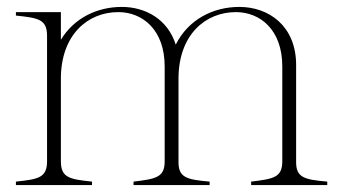

<svg xmlns="http://www.w3.org/2000/svg" viewBox="-20 -535 983 555"><path d="M26 -10V0H246V-10C181 -17 156 -21 156 -69V-310C157 -434 233 -500 322 -500C391 -500 456 -450 456 -343V-69C456 -22 431 -18 366 -10V0H586V-10C520 -16 495 -21 496 -69V-310C497 -434 573 -500 662 -500C731 -500 796 -450 796 -343V-69C796 -22 771 -18 706 -10V0H926V-10C860 -16 835 -21 836 -69V-347C836 -460 757 -515 672 -515C595 -515 524 -478 488 -406C465 -479 401 -515 332 -515C261 -515 194 -483 156 -420V-500H26V-490C92 -483 116 -479 116 -431V-69C116 -21 91 -17 26 -10Z"/></svg>

Font: Sprat Condensed Thin
Style: Regular
Weight: 100
Width: 3
Designer: Ethan Nakache
Foundry: Collletttivo
Version: Version 2.000;Glyphs 3.2 (3217)